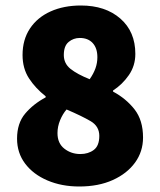

<svg xmlns="http://www.w3.org/2000/svg" viewBox="-20 -666 580 698"><path d="M268 12Q204 12 152.5 -10Q101 -32 71.5 -71Q42 -110 42 -162Q42 -218 71.5 -253Q101 -288 146 -312V-316Q109 -345 85.5 -381Q62 -417 62 -466Q62 -522 89 -562.5Q116 -603 164 -624.5Q212 -646 274 -646Q363 -646 417.5 -598.5Q472 -551 472 -470Q472 -427 448.5 -393Q425 -359 391 -337V-333Q438 -308 469 -268.5Q500 -229 500 -166Q500 -115 471 -75Q442 -35 390 -11.5Q338 12 268 12ZM306 -378Q320 -398 327 -417.5Q334 -437 334 -458Q334 -491 317 -509.5Q300 -528 270 -528Q247 -528 229.5 -513.5Q212 -499 212 -466Q212 -435 236.5 -415.5Q261 -396 306 -378ZM272 -106Q301 -106 321 -121Q341 -136 341 -172Q341 -207 309.5 -225.5Q278 -244 222 -268Q208 -252 198.5 -229Q189 -206 189 -182Q189 -145 214 -125.5Q239 -106 272 -106Z"/></svg>

Font: Assistant ExtraBold
Style: Regular
Weight: 800
Designer: Hebrew By Ben Nathan, Latin by Paul Hunt
Version: Version 3.000